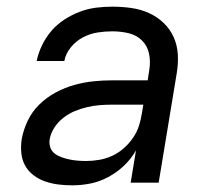

<svg xmlns="http://www.w3.org/2000/svg" viewBox="-20 -548 640 576"><path d="M197 8Q176 8 155.5 5.5Q135 3 116 -3.5Q97 -10 81 -22Q65 -34 55.5 -51Q46 -68 44 -88.5Q42 -109 45 -130Q50 -158 63 -185.5Q76 -213 98 -234.5Q120 -256 147 -270.5Q174 -285 202.5 -293Q231 -301 259.5 -304Q288 -307 316 -307H423L428 -339Q432 -364 427 -387.5Q422 -411 405.5 -427Q389 -443 365.5 -448.5Q342 -454 317 -454Q295 -454 272.5 -450.5Q250 -447 229 -436Q208 -425 192.5 -406Q177 -387 173 -365H90Q95 -389 106 -412Q117 -435 134 -455Q151 -475 173.5 -489.5Q196 -504 220 -513Q244 -522 268.5 -525Q293 -528 317 -528Q346 -528 374 -524Q402 -520 426.5 -509Q451 -498 470.5 -479.5Q490 -461 501 -436.5Q512 -412 513.5 -384Q515 -356 510 -327L456 0H372L388 -97Q374 -72 352.5 -51.5Q331 -31 305 -17Q279 -3 251.5 2.5Q224 8 197 8ZM238 -65Q258 -65 278 -68.5Q298 -72 316.5 -80.5Q335 -89 351 -103Q367 -117 379 -134.5Q391 -152 397 -171Q403 -190 406 -210L410 -234H315Q297 -234 278.5 -232.5Q260 -231 241 -226.5Q222 -222 204 -214.5Q186 -207 170 -194.5Q154 -182 143 -165Q132 -148 129 -130Q127 -117 131 -105.5Q135 -94 144.5 -87Q154 -80 165.5 -76Q177 -72 189 -69.5Q201 -67 213.5 -66Q226 -65 238 -65Z"/></svg>

Font: Iosevka Custom Oblique
Style: Regular
Weight: 400
Italic angle: -9°
Designer: Belleve Invis
Foundry: Belleve Invis
Version: Version 27.0.1